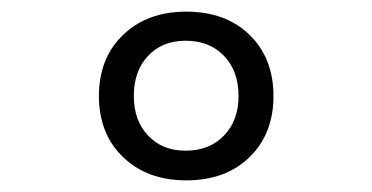

<svg xmlns="http://www.w3.org/2000/svg" viewBox="-20 -760 640 330"><path d="M300 -450Q233 -450 191.5 -490Q150 -530 150 -595Q150 -660 191.5 -700Q233 -740 300 -740Q368 -740 409 -700Q450 -660 450 -595Q450 -530 409 -490Q368 -450 300 -450ZM299 -501Q340 -501 365 -527Q390 -553 390 -595Q390 -638 365 -664Q340 -690 299 -690Q259 -690 234.5 -664Q210 -638 210 -595Q210 -553 234.5 -527Q259 -501 299 -501Z"/></svg>

Font: JetBrains Mono Zero
Style: Regular-Zero
Weight: 400
Designer: Philipp Nurullin, Konstantin Bulenkov
Foundry: JetBrains
Version: Version 2.211